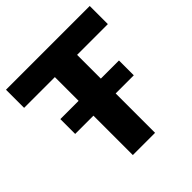

<svg xmlns="http://www.w3.org/2000/svg" viewBox="-185 -844 989 989"><g transform="rotate(-45 309.0 -350.0)"><path d="M228 0V-287H95V-395H228V-568H4V-700H614V-568H390V-395H522V-287H390V0Z"/></g></svg>

Font: Montserrat
Style: Bold
Weight: 700
Designer: Julieta Ulanovsky
Foundry: Julieta Ulanovsky
Version: Version 9.000; ttfautohint (v1.8.4.7-5d5b)